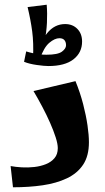

<svg xmlns="http://www.w3.org/2000/svg" viewBox="-20 -794 447 814"><path d="M35 0 25 -90Q46 -86 72.5 -84.5Q99 -83 125.5 -86Q152 -89 174.5 -98Q197 -107 211 -123.5Q225 -140 225 -166Q225 -184 216 -212Q207 -240 192.5 -273Q178 -306 159.5 -341Q141 -376 122 -408L300 -450Q320 -401 332.5 -352.5Q345 -304 351 -262.5Q357 -221 357 -191Q357 -133 332.5 -96Q308 -59 263.5 -38Q219 -17 161 -8.5Q103 0 35 0ZM185 -514Q168 -514 136 -518.5Q104 -523 82 -532L91 -576Q103 -572 126 -567Q149 -562 177 -562Q225 -562 242.5 -575Q260 -588 260 -602Q260 -616 253 -624Q246 -632 232 -632Q212 -632 189 -612.5Q166 -593 149 -544L135 -552Q148 -614 179.5 -653Q211 -692 256 -692Q288 -692 308 -671.5Q328 -651 328 -618Q328 -571 291.5 -542.5Q255 -514 185 -514ZM120 -548Q123 -612 116.5 -661Q110 -710 97 -764L178 -774Q181 -737 179 -697Q177 -657 169 -619.5Q161 -582 147 -550Z"/></svg>

Font: Marhey Light Medium
Style: Regular
Weight: 500
Version: Version 1.000